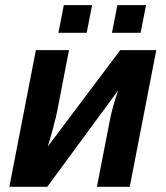

<svg xmlns="http://www.w3.org/2000/svg" viewBox="-20 -722 640 742"><path d="M246.6 -528.3 201.7 -295.9Q198.7 -277.8 185.3 -227.5Q171.9 -177.2 164.6 -155.8L444.8 -528.3H584L481.4 0H354.5L405.8 -263.7Q417 -316.4 436.5 -372.6L162.6 0H16.1L118.7 -528.3ZM412.6 -595.2 433.6 -702.1H544.4L523.4 -595.2ZM205.6 -595.2 226.6 -702.1H335.9L314.9 -595.2Z"/></svg>

Font: Cousine
Style: Bold Italic
Weight: 700
Italic angle: -12°
Monospace: yes
Designer: Steve Matteson
Foundry: Ascender Corporation
Version: Version 1.20